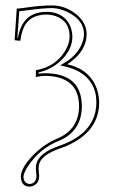

<svg xmlns="http://www.w3.org/2000/svg" viewBox="-20 -462 423 711"><path d="M88.9 229Q66.9 229 59.6 208.5Q57.1 201.2 57.1 193.8Q57.1 158.2 106.4 108.9Q146 70.3 192.9 50.8Q272 17.1 272.9 -68.8Q272 -180.2 145 -181.2Q135.7 -181.2 112.8 -176.8V-202.1Q184.6 -213.9 221.2 -273.4Q237.8 -301.3 237.8 -326.2Q237.8 -384.8 185.1 -402.8Q169.4 -407.7 153.8 -408.2Q84 -408.2 64 -350.1Q58.1 -333 55.2 -311L34.2 -313L42 -430.2Q52.2 -430.2 77.6 -434.1Q130.4 -441.9 172.9 -441.9Q222.2 -441.9 264.2 -407.7Q300.3 -377 300.8 -335.9Q300.8 -274.9 237.3 -229.5Q232.4 -226.1 229 -224.1Q311.5 -205.6 337.9 -134.8Q346.7 -109.9 347.2 -83Q347.2 25.9 226.1 78.6Q214.8 83.5 204.1 86.9Q131.3 111.8 124 148.9Q123 154.8 123 160.2Q123 167.5 124 178.7Q124.5 186 125 189Q125 218.3 100.6 227.1Q94.2 229 88.9 229ZM88.9 219.2Q108.9 219.2 114.3 197.8Q115.2 192.9 115.2 189Q115.2 187 114.3 181.2Q112.8 168 112.8 160.2Q112.8 112.3 183.6 84Q191.9 80.6 200.7 77.6Q312 39.1 333 -46.4Q336.9 -64.5 336.9 -83Q336.9 -160.6 270.5 -197.8Q250 -208.5 226.6 -214.4L202.6 -219.7L223.6 -232.4Q265.6 -258.3 283.2 -299.8Q290.5 -318.4 291 -335.9Q291 -387.2 231 -417Q200.7 -431.6 172.9 -432.1Q140.1 -432.1 64.5 -421.9Q56.6 -420.9 51.3 -420.4L44.4 -322.3L46.4 -321.8Q61.5 -410.2 138.2 -417.5Q146.5 -418 153.8 -418Q206.5 -418 233.4 -378.4Q247.6 -355.5 248 -326.2Q248 -274.4 198.7 -231.4Q165.5 -203.6 123 -193.8V-189Q136.7 -190.9 145 -190.9Q270.5 -190.9 281.7 -89.4Q282.7 -79.1 283.2 -68.8Q282.2 25.4 196.8 60.1Q127.9 87.9 85.4 150.9Q66.9 178.2 66.9 193.8Q68.8 217.3 88.9 219.2Z"/></svg>

Font: Linux Biolinum Outline O
Style: Bold
Weight: 700
Designer: Philipp H. Poll
Foundry: Philipp H. Poll
Version: Version 0.9.2